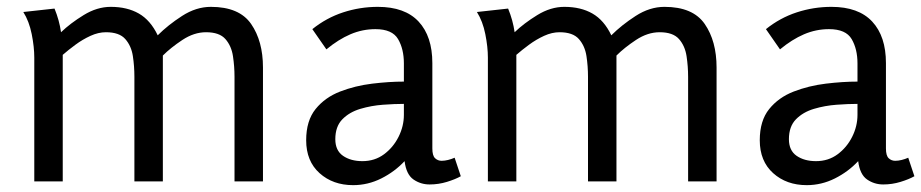

<svg xmlns="http://www.w3.org/2000/svg" viewBox="-20 -529 2687 560"><path d="M139 -504Q153 -470 158 -435Q185 -461 224 -485Q263 -509 303 -509Q351 -509 385 -489.5Q419 -470 440 -426Q470 -456 511 -482.5Q552 -509 595 -509Q678 -509 712.5 -459Q747 -409 747 -332V0H664V-305Q664 -335 659.5 -365Q655 -395 637.5 -415Q620 -435 581 -435Q546 -435 512 -412.5Q478 -390 455 -367V0H372V-305Q372 -336 367.5 -365.5Q363 -395 345.5 -415Q328 -435 289 -435Q267 -435 244 -424.5Q221 -414 200 -398.5Q179 -383 163 -369V0H80V-361Q80 -392 72.5 -429.5Q65 -467 48 -494Z M1082 -509Q1161 -509 1201 -466Q1241 -423 1241 -345V-96Q1241 -75 1249 -67.5Q1257 -60 1268 -60Q1277 -60 1287 -62.5Q1297 -65 1306 -69L1324 -15Q1308 -6 1283.5 1.5Q1259 9 1233 9Q1207 9 1186 -5.5Q1165 -20 1160 -59Q1131 -28 1092 -8.5Q1053 11 1010 11Q951 11 912 -24Q873 -59 873 -120Q873 -177 900.5 -211Q928 -245 972 -262Q1016 -279 1065.5 -285Q1115 -291 1158 -291V-344Q1158 -386 1141 -415Q1124 -444 1075 -444Q1037 -444 1002 -429Q967 -414 932 -385L891 -444Q932 -477 981 -493Q1030 -509 1082 -509ZM1158 -226Q1131 -226 1097 -223.5Q1063 -221 1031 -211.5Q999 -202 978.5 -181Q958 -160 958 -123Q958 -90 980.5 -74.5Q1003 -59 1037 -59Q1073 -59 1100 -79Q1127 -99 1142.5 -130Q1158 -161 1158 -194Z M1462 -504Q1476 -470 1481 -435Q1508 -461 1547 -485Q1586 -509 1626 -509Q1674 -509 1708 -489.5Q1742 -470 1763 -426Q1793 -456 1834 -482.5Q1875 -509 1918 -509Q2001 -509 2035.5 -459Q2070 -409 2070 -332V0H1987V-305Q1987 -335 1982.5 -365Q1978 -395 1960.5 -415Q1943 -435 1904 -435Q1869 -435 1835 -412.5Q1801 -390 1778 -367V0H1695V-305Q1695 -336 1690.5 -365.5Q1686 -395 1668.5 -415Q1651 -435 1612 -435Q1590 -435 1567 -424.5Q1544 -414 1523 -398.5Q1502 -383 1486 -369V0H1403V-361Q1403 -392 1395.5 -429.5Q1388 -467 1371 -494Z M2405 -509Q2484 -509 2524 -466Q2564 -423 2564 -345V-96Q2564 -75 2572 -67.5Q2580 -60 2591 -60Q2600 -60 2610 -62.5Q2620 -65 2629 -69L2647 -15Q2631 -6 2606.5 1.5Q2582 9 2556 9Q2530 9 2509 -5.5Q2488 -20 2483 -59Q2454 -28 2415 -8.5Q2376 11 2333 11Q2274 11 2235 -24Q2196 -59 2196 -120Q2196 -177 2223.5 -211Q2251 -245 2295 -262Q2339 -279 2388.5 -285Q2438 -291 2481 -291V-344Q2481 -386 2464 -415Q2447 -444 2398 -444Q2360 -444 2325 -429Q2290 -414 2255 -385L2214 -444Q2255 -477 2304 -493Q2353 -509 2405 -509ZM2481 -226Q2454 -226 2420 -223.5Q2386 -221 2354 -211.5Q2322 -202 2301.5 -181Q2281 -160 2281 -123Q2281 -90 2303.5 -74.5Q2326 -59 2360 -59Q2396 -59 2423 -79Q2450 -99 2465.5 -130Q2481 -161 2481 -194Z"/></svg>

Font: Rosario Light
Style: Regular
Weight: 300
Designer: Hector Gatti
Foundry: Omnibus Type
Version: Version 1.101; ttfautohint (v1.8.1.43-b0c9)